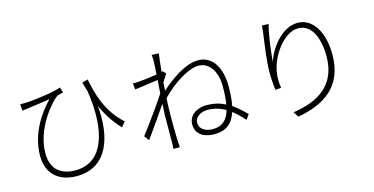

<svg xmlns="http://www.w3.org/2000/svg" viewBox="-80 -1183 3161 1623"><g transform="rotate(-15 1500.0 -371.0)"><path d="M121 -669 125 -612C144 -614 161 -617 179 -619C220 -625 313 -636 371 -647C286 -559 170 -402 170 -202C170 -46 271 42 427 42C702 42 777 -217 751 -486C790 -398 838 -324 902 -257L937 -301C792 -428 748 -606 726 -724L675 -709L700 -625C756 -250 664 -8 428 -8C322 -8 219 -56 219 -212C219 -425 382 -613 442 -657C457 -662 485 -669 497 -672L482 -719C428 -697 258 -672 173 -669C155 -668 134 -668 121 -669Z M1305 -719 1299 -613C1244 -604 1173 -596 1139 -594C1122 -592 1105 -592 1087 -593L1092 -538C1159 -548 1254 -560 1296 -566L1288 -451C1242 -377 1118 -207 1063 -136L1095 -93C1153 -175 1231 -284 1283 -362L1278 -256C1278 -156 1277 -115 1277 -19C1277 -3 1275 21 1274 31H1331C1330 15 1328 -3 1327 -20C1323 -107 1324 -154 1324 -251C1324 -294 1326 -345 1329 -398C1420 -495 1566 -594 1659 -594C1748 -594 1814 -510 1814 -374C1814 -317 1812 -263 1803 -216C1752 -242 1699 -254 1640 -254C1549 -254 1481 -203 1481 -128C1481 -34 1559 1 1645 1C1746 1 1805 -49 1835 -142C1869 -116 1901 -84 1935 -46L1965 -89C1924 -131 1886 -165 1848 -190C1858 -239 1862 -297 1862 -362C1862 -516 1797 -639 1668 -639C1553 -639 1419 -539 1333 -462L1338 -534L1380 -601L1357 -626L1346 -623C1353 -698 1360 -759 1365 -781L1302 -784C1305 -762 1305 -738 1305 -719ZM1793 -170C1771 -93 1727 -44 1642 -44C1578 -44 1525 -72 1525 -131C1525 -179 1578 -213 1635 -213C1694 -213 1745 -198 1793 -170Z M2325 -781 2267 -783C2264 -755 2263 -733 2259 -707C2249 -639 2226 -478 2226 -382C2226 -319 2232 -265 2236 -228L2287 -232C2279 -285 2279 -321 2286 -365C2302 -496 2425 -681 2555 -681C2673 -681 2727 -550 2727 -390C2727 -133 2549 -36 2335 -5L2366 41C2603 -1 2779 -117 2779 -391C2779 -596 2690 -727 2562 -727C2426 -727 2313 -578 2276 -461C2282 -539 2300 -693 2325 -781Z"/></g></svg>

Font: Noto Sans HK Light
Style: Regular
Weight: 300
Designer: Ryoko NISHIZUKA 西塚涼子 (kana, bopomofo & ideographs); Paul D. Hunt (Latin, Greek & Cyrillic); Sandoll Communications 산돌커뮤니
Foundry: Adobe
Version: Version 2.004;hotconv 1.0.118;makeotfexe 2.5.65603